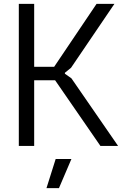

<svg xmlns="http://www.w3.org/2000/svg" viewBox="-20 -760 638 1000"><path d="M270 68H352L287 220H222ZM78 -740H158V-412H262L483 -740H576L350 -407L318 -381V-376L352 -352L595 0H503L267 -342H158V0H78Z"/></svg>

Font: Encode Sans Condensed
Style: Regular
Weight: 400
Designer: Pablo Impallari, Andres Torresi
Foundry: Pablo Impallari, Andres Torresi
Version: Version 1.000; ttfautohint (v1.00) -l 8 -r 50 -G 200 -x 14 -